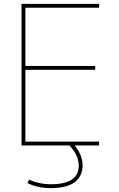

<svg xmlns="http://www.w3.org/2000/svg" viewBox="-20 -750 612 990"><path d="M491 -710H111V-410H471V-390H111V-20H491V0H365Q406 50 406 105Q406 124 400 141.5Q394 159 378 178Q362 197 327 208.5Q292 220 241 220Q174 220 122 194L130 176Q181 200 241 200Q386 200 386 105Q386 50 338 0H91V-730H491Z"/></svg>

Font: Mplus 1p Thin
Style: Regular
Weight: 250
Version: Version 1.061